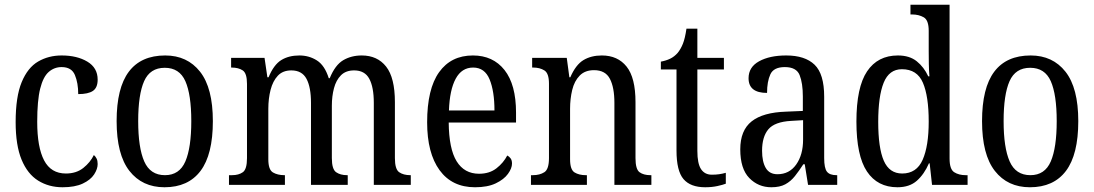

<svg xmlns="http://www.w3.org/2000/svg" viewBox="-20 -780 4615 810"><path d="M244 10Q186 10 141 -18Q96 -46 71 -106.5Q46 -167 46 -265Q46 -372 71.5 -433.5Q97 -495 141 -520.5Q185 -546 240 -546Q305 -546 348.5 -520Q392 -494 392 -444Q392 -410 372 -396.5Q352 -383 310 -383Q310 -430 296 -463.5Q282 -497 240 -497Q209 -497 185.5 -476.5Q162 -456 149.5 -406Q137 -356 137 -266Q137 -159 166 -103.5Q195 -48 258 -48Q302 -48 331.5 -71.5Q361 -95 376 -126Q383 -120 387.5 -111Q392 -102 392 -88Q392 -67 377 -44Q362 -21 329 -5.5Q296 10 244 10Z M674 10Q580 10 526 -59Q472 -128 472 -269Q472 -409 523.5 -477.5Q575 -546 677 -546Q770 -546 824 -477.5Q878 -409 878 -269Q878 -128 826 -59Q774 10 674 10ZM676 -41Q737 -41 762 -99Q787 -157 787 -269Q787 -381 762 -437.5Q737 -494 675 -494Q613 -494 588 -437.5Q563 -381 563 -269Q563 -157 588.5 -99Q614 -41 676 -41Z M946 0V-41H959Q987 -41 1004.5 -53.5Q1022 -66 1022 -113V-426Q1022 -471 1004 -483Q986 -495 957 -495H955V-536H1096L1108 -454H1113Q1135 -507 1166.5 -526.5Q1198 -546 1243 -546Q1284 -546 1317 -525Q1350 -504 1367 -450H1371Q1394 -506 1428 -526Q1462 -546 1506 -546Q1572 -546 1609 -499Q1646 -452 1646 -349V-113Q1646 -66 1664 -53.5Q1682 -41 1711 -41H1713V0H1557V-346Q1557 -412 1538 -447.5Q1519 -483 1474 -483Q1439 -483 1418.5 -462.5Q1398 -442 1389 -408Q1380 -374 1380 -334V-113Q1380 -66 1398 -53.5Q1416 -41 1444 -41H1447V0H1292V-346Q1292 -412 1273 -447.5Q1254 -483 1209 -483Q1173 -483 1152 -460.5Q1131 -438 1121.5 -401Q1112 -364 1112 -321V-108Q1112 -64 1131.5 -52.5Q1151 -41 1180 -41H1182V0Z M1984 10Q1887 10 1834.5 -62Q1782 -134 1782 -264Q1782 -405 1832.5 -475.5Q1883 -546 1975 -546Q2060 -546 2108.5 -484.5Q2157 -423 2157 -305V-263H1873Q1874 -152 1906.5 -99.5Q1939 -47 2001 -47Q2045 -47 2074.5 -70Q2104 -93 2120 -124Q2128 -120 2134 -112Q2140 -104 2140 -90Q2140 -70 2123 -46.5Q2106 -23 2071.5 -6.5Q2037 10 1984 10ZM2066 -314Q2066 -395 2045.5 -445Q2025 -495 1976 -495Q1928 -495 1902.5 -448Q1877 -401 1874 -314Z M2220 0V-41H2228Q2257 -41 2276.5 -53.5Q2296 -66 2296 -113V-427Q2296 -471 2276.5 -483Q2257 -495 2230 -495H2225V-536H2371L2382 -454H2386Q2409 -507 2441.5 -526.5Q2474 -546 2519 -546Q2586 -546 2623.5 -499Q2661 -452 2661 -349V-113Q2661 -66 2678 -53.5Q2695 -41 2724 -41H2728V0H2572V-346Q2572 -411 2553 -447.5Q2534 -484 2486 -484Q2448 -484 2425.5 -461Q2403 -438 2394 -400.5Q2385 -363 2385 -321V-108Q2385 -64 2404 -52.5Q2423 -41 2451 -41H2456V0Z M2955 10Q2893 10 2863.5 -24.5Q2834 -59 2834 -145V-487H2768V-520Q2790 -524 2807.5 -532.5Q2825 -541 2839 -557Q2852 -573 2861 -595.5Q2870 -618 2876 -659H2922V-536H3034V-487H2922V-143Q2922 -90 2937.5 -66.5Q2953 -43 2983 -43Q3000 -43 3014 -45Q3028 -47 3042 -51V-5Q3029 0 3006 5Q2983 10 2955 10Z M3234 10Q3179 10 3141 -29Q3103 -68 3103 -150Q3103 -230 3151 -268Q3199 -306 3297 -309L3367 -312V-373Q3367 -429 3353.5 -463Q3340 -497 3291 -497Q3244 -497 3230 -466.5Q3216 -436 3216 -388Q3138 -388 3138 -450Q3138 -497 3182.5 -521.5Q3227 -546 3297 -546Q3376 -546 3416.5 -507Q3457 -468 3457 -372V-113Q3457 -71 3468.5 -56Q3480 -41 3509 -41H3512V0H3389L3375 -87H3369Q3351 -59 3333.5 -37Q3316 -15 3293 -2.5Q3270 10 3234 10ZM3260 -45Q3310 -45 3339 -86Q3368 -127 3368 -191V-273L3317 -270Q3248 -266 3221.5 -234.5Q3195 -203 3195 -144Q3195 -98 3210.5 -71.5Q3226 -45 3260 -45Z M3766 10Q3682 10 3637.5 -56.5Q3593 -123 3593 -267Q3593 -412 3638 -479Q3683 -546 3768 -546Q3817 -546 3847.5 -521.5Q3878 -497 3896 -458H3901Q3899 -482 3898.5 -510Q3898 -538 3898 -565V-650Q3898 -695 3877 -707Q3856 -719 3828 -719H3821V-760H3986V-111Q3986 -66 4005.5 -53.5Q4025 -41 4054 -41H4062V0H3912L3902 -91H3899Q3879 -45 3848 -17.5Q3817 10 3766 10ZM3786 -48Q3847 -48 3872.5 -106Q3898 -164 3898 -267Q3898 -374 3873.5 -431Q3849 -488 3785 -488Q3731 -488 3708 -431Q3685 -374 3685 -266Q3685 -156 3708.5 -102Q3732 -48 3786 -48Z M4325 10Q4231 10 4177 -59Q4123 -128 4123 -269Q4123 -409 4174.5 -477.5Q4226 -546 4328 -546Q4421 -546 4475 -477.5Q4529 -409 4529 -269Q4529 -128 4477 -59Q4425 10 4325 10ZM4327 -41Q4388 -41 4413 -99Q4438 -157 4438 -269Q4438 -381 4413 -437.5Q4388 -494 4326 -494Q4264 -494 4239 -437.5Q4214 -381 4214 -269Q4214 -157 4239.5 -99Q4265 -41 4327 -41Z"/></svg>

Font: Noto Serif Thai Condensed
Style: Regular
Weight: 400
Width: 3
Designer: Monotype Design Team
Foundry: Monotype Imaging Inc.
Version: Version 2.002; ttfautohint (v1.8.4.7-5d5b)